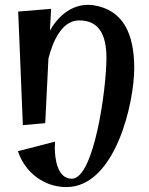

<svg xmlns="http://www.w3.org/2000/svg" viewBox="-20 -504 606 781"><path d="M54 -457 73 5 164 -3 177 -266C196 -340 233 -421 302 -421C381 -421 413 -365 413 -268C413 -144 363 223 272 223C213 223 203 140 203 98C203 89 204 80 204 72L53 111C81 197 159 257 250 257C448 257 526 -83 526 -227C526 -365 482 -465 358 -483C280 -493 218 -443 183 -379L188 -468Z"/></svg>

Font: Original Surfer
Style: Regular
Weight: 400
Designer: Astigmatic (AOETI)
Foundry: Astigmatic (AOETI)
Version: Version 1.001